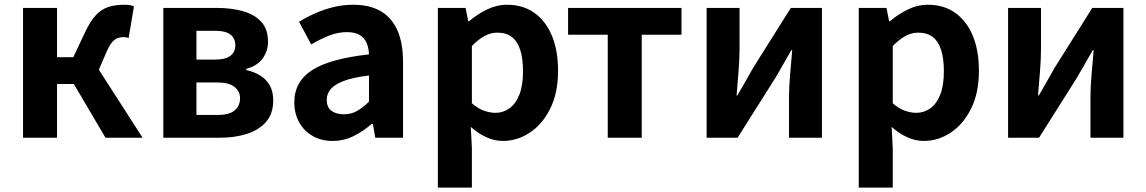

<svg xmlns="http://www.w3.org/2000/svg" viewBox="-20 -594 4944 828"><path d="M79.3 0V-559.8H226V-347.2H296.2L347.1 -455.6Q370.5 -504.9 394.7 -530Q419 -555.2 448.8 -564.4Q478.6 -573.5 516 -573.5Q527.6 -573.5 538.4 -572.2Q549.2 -570.8 557.7 -566.4L534.6 -429.8Q529.9 -431.8 524.9 -433Q520 -434.1 514 -434.1Q500 -434.1 487.7 -429.8Q475.5 -425.5 464 -412.4Q452.4 -399.4 440.3 -372.1L406.3 -293.4L594.9 0H435L298.4 -231.7H226V0Z M684.3 0V-559.8H915.3Q977.7 -559.8 1027.6 -545.8Q1077.5 -531.8 1106.7 -500.1Q1135.8 -468.5 1135.8 -413.4Q1135.8 -374.9 1113.1 -342.5Q1090.3 -310.2 1041.8 -296.8V-292Q1076.1 -284.5 1102.2 -268.3Q1128.4 -252.1 1143.3 -225.8Q1158.3 -199.4 1158.3 -160.9Q1158.3 -103.7 1127.3 -68.3Q1096.2 -33 1044.4 -16.5Q992.6 0 928.3 0ZM827.1 -336.9H904.1Q952.9 -336.9 973.9 -353.5Q994.9 -370.1 994.9 -398.1Q994.9 -428.2 974.2 -444.7Q953.5 -461.2 906.3 -461.2H827.1ZM827.1 -98.3H918.9Q969.5 -98.3 992.4 -118.3Q1015.2 -138.2 1015.2 -170.5Q1015.2 -200.1 991.3 -219.2Q967.4 -238.4 916.1 -238.4H827.1Z M1414.4 13.8Q1364.9 13.8 1327.6 -7.9Q1290.4 -29.5 1269.8 -67.2Q1249.2 -105 1249.2 -152.6Q1249.2 -242.2 1325.9 -291.6Q1402.7 -341 1571.3 -359.4Q1570.2 -386.8 1561.1 -408.6Q1552 -430.4 1531.4 -442.9Q1510.8 -455.5 1476.1 -455.5Q1437.3 -455.5 1399.3 -440.5Q1361.3 -425.6 1322 -402.4L1269.7 -500.1Q1303.1 -520.7 1340.2 -537.1Q1377.3 -553.4 1418.3 -563.5Q1459.3 -573.5 1503.1 -573.5Q1574.4 -573.5 1622 -545.7Q1669.6 -517.8 1693.9 -463Q1718.1 -408.3 1718.1 -327V0H1598.4L1587.9 -59.9H1583.4Q1547.3 -28.4 1505 -7.3Q1462.8 13.8 1414.4 13.8ZM1462.7 -101.1Q1494.1 -101.1 1519.6 -115.4Q1545.1 -129.7 1571.3 -155.8V-268.4Q1503.4 -260.3 1463.2 -245.2Q1423 -230.1 1406.1 -209.7Q1389.1 -189.3 1389.1 -163.8Q1389.1 -130.8 1409.7 -116Q1430.3 -101.1 1462.7 -101.1Z M1868.3 214.9V-559.8H1988L1999.4 -501.9H2002.2Q2037.3 -532.1 2079.5 -552.8Q2121.7 -573.5 2166.8 -573.5Q2235.7 -573.5 2285 -538.1Q2334.4 -502.6 2360.5 -439.1Q2386.6 -375.6 2386.6 -288.9Q2386.6 -192.9 2352.6 -125Q2318.5 -57.1 2264.3 -21.7Q2210.2 13.8 2148.7 13.8Q2112.5 13.8 2077.4 -2.2Q2042.2 -18.1 2010.3 -46.8L2015 44.4V214.9ZM2116.6 -107.4Q2150 -107.4 2177.1 -126.9Q2204.2 -146.4 2219.9 -186.2Q2235.5 -226.1 2235.5 -286.6Q2235.5 -340.3 2223.9 -377.5Q2212.2 -414.6 2188.1 -433.9Q2164.1 -453.2 2124.8 -453.2Q2096.5 -453.2 2070.2 -439Q2044 -424.9 2015 -395.7V-148.7Q2041.7 -125.3 2068 -116.3Q2094.2 -107.4 2116.6 -107.4Z M2600.9 0V-444.1H2429.8V-559.8H2918.9V-444.1H2747.5V0Z M3027.3 0V-559.8H3169.3V-383.2Q3169.3 -340.9 3165.1 -287.8Q3160.9 -234.6 3156.5 -182.4H3160Q3174.6 -208.2 3194.2 -241.8Q3213.7 -275.5 3227.4 -300.5L3390.4 -559.8H3524.7V0H3382.6V-176.4Q3382.6 -218.8 3387.3 -272Q3392 -325.2 3396.4 -377.4H3392.2Q3377.7 -352.4 3358.4 -317.9Q3339.2 -283.5 3324.5 -259.3L3160.8 0Z M3683.3 214.9V-559.8H3803L3814.4 -501.9H3817.2Q3852.3 -532.1 3894.5 -552.8Q3936.7 -573.5 3981.8 -573.5Q4050.7 -573.5 4100 -538.1Q4149.4 -502.6 4175.5 -439.1Q4201.6 -375.6 4201.6 -288.9Q4201.6 -192.9 4167.6 -125Q4133.5 -57.1 4079.3 -21.7Q4025.2 13.8 3963.7 13.8Q3927.5 13.8 3892.4 -2.2Q3857.2 -18.1 3825.3 -46.8L3830 44.4V214.9ZM3931.6 -107.4Q3965 -107.4 3992.1 -126.9Q4019.2 -146.4 4034.9 -186.2Q4050.5 -226.1 4050.5 -286.6Q4050.5 -340.3 4038.9 -377.5Q4027.2 -414.6 4003.1 -433.9Q3979.1 -453.2 3939.8 -453.2Q3911.5 -453.2 3885.2 -439Q3859 -424.9 3830 -395.7V-148.7Q3856.7 -125.3 3883 -116.3Q3909.2 -107.4 3931.6 -107.4Z M4327.3 0V-559.8H4469.3V-383.2Q4469.3 -340.9 4465.1 -287.8Q4460.9 -234.6 4456.5 -182.4H4460Q4474.6 -208.2 4494.2 -241.8Q4513.7 -275.5 4527.4 -300.5L4690.4 -559.8H4824.7V0H4682.6V-176.4Q4682.6 -218.8 4687.3 -272Q4692 -325.2 4696.4 -377.4H4692.2Q4677.7 -352.4 4658.4 -317.9Q4639.2 -283.5 4624.5 -259.3L4460.8 0Z"/></svg>

Font: Noto Sans SC Thin
Style: Regular
Weight: 100
Designer: Ryoko NISHIZUKA 西塚涼子 (kana, bopomofo & ideographs); Paul D. Hunt (Latin, Greek & Cyrillic); Sandoll Communications 산돌커뮤니
Foundry: Adobe
Version: Version 2.004-H2;hotconv 1.0.118;makeotfexe 2.5.65603